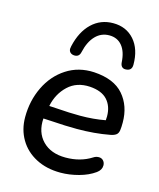

<svg xmlns="http://www.w3.org/2000/svg" viewBox="-113 -827 761 917"><g transform="rotate(15 267.5 -368.5)"><path d="M42 -204Q42 -285 75 -353.5Q108 -422 168 -461Q228 -500 305 -496Q405 -490 452 -435.5Q499 -381 499 -299Q499 -275 497 -262Q495 -245 484.5 -237.5Q474 -230 456 -227Q382 -213 295 -213Q240 -213 167 -218L128 -220Q123 -151 164 -109Q205 -67 278 -67Q351 -67 406 -102Q418 -110 432 -110Q446 -110 454.5 -100.5Q463 -91 463 -77Q463 -55 441 -39Q409 -16 363 -3.5Q317 9 273 9Q204 9 151.5 -18.5Q99 -46 70.5 -94.5Q42 -143 42 -204ZM175 -283Q243 -278 294 -278Q360 -278 418 -289Q419 -296 419 -308Q419 -358 391 -389Q363 -420 304 -424Q238 -428 195.5 -388Q153 -348 140 -287V-285ZM165 -575Q165 -578 167 -588Q184 -663 227.5 -704.5Q271 -746 333 -746Q398 -746 437.5 -701Q477 -656 477 -579Q477 -548 445 -548Q434 -548 427.5 -555Q421 -562 420 -575Q417 -628 393.5 -656.5Q370 -685 330 -685Q290 -685 262 -656Q234 -627 222 -574Q217 -549 194 -549Q181 -549 173 -556Q165 -563 165 -575Z"/></g></svg>

Font: SN Pro
Style: Italic
Weight: 400
Italic angle: -9°
Designer: Tobias Whetton
Foundry: Supernotes
Version: Version 1.003